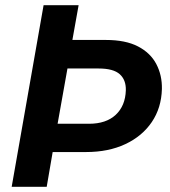

<svg xmlns="http://www.w3.org/2000/svg" viewBox="-20 -720 656 740"><path d="M25 0 148 -700H283L259 -566H388Q464 -566 512 -541Q560 -516 582.5 -473Q605 -430 604 -377Q602 -304 565 -249.5Q528 -195 463 -164.5Q398 -134 312 -134H183L160 0ZM202 -243H323Q389 -243 426 -277.5Q463 -312 465 -372Q466 -412 441.5 -434Q417 -456 360 -456H240Z"/></svg>

Font: DM Sans 18pt
Style: Bold Italic
Weight: 700
Italic angle: -10°
Designer: Colophon Foundry, Jonny Pinhorn
Foundry: Colophon Foundry
Version: Version 4.004;gftools[0.9.30]